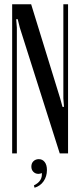

<svg xmlns="http://www.w3.org/2000/svg" viewBox="-20 -719 376 900"><path d="M262 -258 273 -218H280L277 -258V-699H299V0H260L73 -589L63 -629H56L59 -589V0H37V-699H126ZM176 92Q169 96 160 96Q146 96 136.5 86.5Q127 77 127 62Q127 46 137 36.5Q147 27 162 27Q179 27 189.5 40.5Q200 54 200 78Q200 108 184.5 130.5Q169 153 142 161L139 150Q180 130 176 92Z"/></svg>

Font: Moniqa SemBd Narrow Heading
Style: Regular
Weight: 600
Width: 4
Designer: Rajesh Rajput
Foundry: Rajesh Rajput
Version: Version 1.000